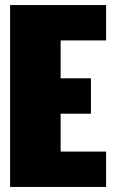

<svg xmlns="http://www.w3.org/2000/svg" viewBox="-20 -740 450 760"><path d="M20 -720V0H400V-140H220V-290H340V-430H220V-580H400V-720Z"/></svg>

Font: MikodacsPCS
Style: Regular
Weight: 900
Designer: gluk (gluksza@wp.pl)
Foundry: gluk (gluksza@wp.pl)
Version: Version 0.27